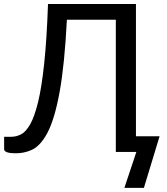

<svg xmlns="http://www.w3.org/2000/svg" viewBox="-24 -736 808 930"><path d="M673 174H578.5L636.5 0H537V-640.5H300Q289 -424.5 265 -292Q241 -159.5 205.8 -92.8Q170.5 -26 125 -8Q91 6.5 52 6.5Q-2 6.5 -4 -12.5V-73.5H31Q55.5 -73.5 78.8 -85.8Q102 -98 122.8 -135Q143.5 -172 160.8 -243Q178 -314 190.2 -429.8Q202.5 -545.5 208.5 -716.5H634.5V-76H749Z"/></svg>

Font: Verano Sans
Style: Regular
Weight: 400
Designer: Lukasz Dziedzic with Adam Twardoch and Botio Nikoltchev
Foundry: tyPoland Lukasz Dziedzic
Version: Version 3.001;December 28, 2019;FontCreator 12.0.0.2547 64-b